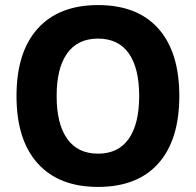

<svg xmlns="http://www.w3.org/2000/svg" viewBox="-20 -728 771 756"><path d="M366 8Q212 8 128.5 -84.5Q45 -177 45 -350Q45 -523 128.5 -615.5Q212 -708 366 -708Q521 -708 603.5 -615.5Q686 -523 686 -350Q686 -177 603.5 -84.5Q521 8 366 8ZM366 -123Q446 -123 487 -181.5Q528 -240 528 -350Q528 -460 487 -518Q446 -576 366 -576Q286 -576 244.5 -518Q203 -460 203 -350Q203 -240 244.5 -181.5Q286 -123 366 -123Z"/></svg>

Font: Asap
Style: Bold
Weight: 700
Designer: Pablo Cosgaya
Foundry: Omnibus-Type
Version: Version 3.001; ttfautohint (v1.8.3)